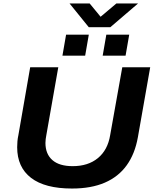

<svg xmlns="http://www.w3.org/2000/svg" viewBox="-20 -1075 891 1107"><path d="M395 12Q239 12 159 -49.5Q79 -111 79 -226Q79 -242 80.5 -260Q82 -278 86 -296L154 -687H316L247 -295Q245 -285 243.5 -273.5Q242 -262 242 -251Q242 -187 282 -152Q322 -117 399 -117Q488 -117 544.5 -163.5Q601 -210 615 -295L685 -687H846L775 -284Q758 -188 710.5 -122Q663 -56 584.5 -22Q506 12 395 12ZM340 -754 361 -875H492L471 -754ZM572 -754 593 -875H725L704 -754ZM776 -1055 616 -918H492L381 -1055H497L585 -948H524L651 -1055Z"/></svg>

Font: Archivo SemiExpanded
Style: Bold Italic
Weight: 700
Width: 6
Italic angle: -10°
Designer: Hector Gatti
Foundry: Omnibus-Type
Version: Version 2.001